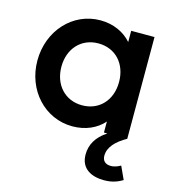

<svg xmlns="http://www.w3.org/2000/svg" viewBox="-105 -578 790 875"><g transform="rotate(15 290.0 -140.0)"><path d="M262 10C323 10 375 -13 409 -52V0H425C376 32 354 72 354 118C354 186 407 210 465 210C508 210 533 197 552 186L524 125C513 131 498 139 478 139C451 139 438 124 438 101C438 60 471 27 519 0V-480H409V-427C375 -466 323 -490 262 -490C132 -490 31 -380 31 -239C31 -99 132 10 262 10ZM144 -240C144 -326 200 -386 280 -386C361 -386 416 -326 416 -240C416 -154 361 -94 280 -94C200 -94 144 -154 144 -240Z"/></g></svg>

Font: MV Cash Medium
Style: Regular
Weight: 500
Designer: Rodrigo Fuenzalida
Foundry: fragTYPE
Version: Version 1.100;Glyphs 3.1.2 (3151)